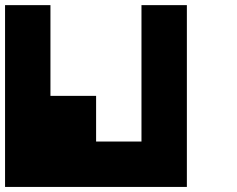

<svg xmlns="http://www.w3.org/2000/svg" viewBox="-20 -740 940 760"><path d="M540 -179.7Q540 -360.4 540 -719.7Q599.6 -719.7 719.7 -719.7Q719.7 -480.5 719.7 0Q660.2 0 540 0Q480.5 0 360.4 0Q299.8 0 179.7 0Q120.1 0 0 0Q0 -240.2 0 -719.7Q59.6 -719.7 179.7 -719.7Q179.7 -599.6 179.7 -360.4Q240.2 -360.4 360.4 -360.4Q360.4 -299.8 360.4 -179.7Q419.9 -179.7 540 -179.7Z"/></svg>

Font: Pixelfont
Style: 5 px
Weight: 400
Designer: Eugene Lysy
Version: Version 1.0.2 (beta)